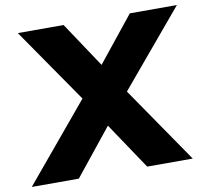

<svg xmlns="http://www.w3.org/2000/svg" viewBox="-130 -800 965 888"><g transform="rotate(-10 352.5 -356.0)"><path d="M459 -358 705 0H491L345 -218L170 0H-51L251 -362L9 -712H224L365 -500L535 -712H756Z"/></g></svg>

Font: Muli Black
Style: Italic
Weight: 900
Italic angle: -4.541°
Designer: Vernon Adams
Foundry: Vernon Adams
Version: Version 2.001